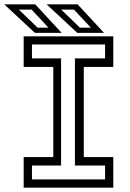

<svg xmlns="http://www.w3.org/2000/svg" viewBox="-52 -868 602 888"><path d="M57.5 0V-141.5H194.5V-558.5H57.5V-700H472V-558.5H335.5V-141.5H472V0ZM95.8 -38.2H434V-102.5H294.5V-598H434V-662.2H95.8V-598H230.5V-102.5H95.8ZM429 -716H305.5L163.5 -848H307ZM368.2 -740 290.2 -823.5H231.2L317.8 -740ZM233 -716H109.5L-32.5 -848H111ZM172.2 -740 94.2 -823.5H35.2L121.8 -740Z"/></svg>

Font: Tourney Thin
Style: Regular
Weight: 100
Designer: Tyler Finck
Foundry: Etcetera Type Co
Version: Version 1.015